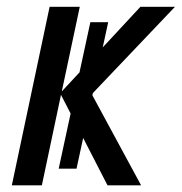

<svg xmlns="http://www.w3.org/2000/svg" viewBox="-20 -558 547 578"><path d="M15.6 0 129.4 -537.6H220.2L166 -282.7L402.8 -537.6H506.8L256.3 -274.4L404.8 0H303.7L163.6 -272.5L106 0ZM156.7 -50.3 252 -491.2H305.7L210.4 -50.3Z"/></svg>

Font: Open Sans SemiCondensed Medium
Style: Italic
Weight: 500
Width: 4
Italic angle: -12°
Designer: Monotype Design Team
Foundry: Monotype Imaging Inc.
Version: Version 3.000